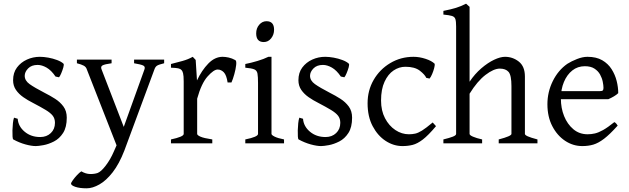

<svg xmlns="http://www.w3.org/2000/svg" viewBox="-20 -777 3411 1041"><path d="M174 15Q151 15 118 6Q85 -3 52 -21Q49 -23 48 -37Q47 -51 47.5 -70.5Q48 -90 50 -109Q52 -128 56 -139L76 -133Q79 -92 113.5 -63Q148 -34 198 -34Q233 -34 255.5 -55.5Q278 -77 278 -111Q278 -134 266 -149.5Q254 -165 227.5 -181Q201 -197 157 -220Q131 -233 106.5 -250Q82 -267 66.5 -289.5Q51 -312 51 -342Q51 -383 72 -411Q93 -439 126 -454Q159 -469 196 -469Q217 -469 242 -464.5Q267 -460 289.5 -451.5Q312 -443 324 -432Q328 -428 323.5 -412Q319 -396 312 -379.5Q305 -363 300 -358L281 -362Q258 -396 232.5 -410.5Q207 -425 184 -425Q151 -425 132.5 -406Q114 -387 114 -366Q114 -340 140.5 -321Q167 -302 223 -273Q251 -259 278.5 -241.5Q306 -224 324 -199.5Q342 -175 342 -139Q342 -87 322 -56Q302 -25 272.5 -10Q243 5 215.5 10Q188 15 174 15Z M870 -434Q841 -427 831.5 -421Q822 -415 817 -400L654 40Q626 112 591 157Q556 202 519 223Q482 244 450 244Q412 244 388.5 236Q365 228 365 218Q365 214 374.5 200.5Q384 187 397.5 172.5Q411 158 421 152Q445 166 468 166.5Q491 167 509 161Q528 154 553.5 120.5Q579 87 597 45L612 11L451 -400Q447 -414 434 -421Q421 -428 397 -434V-454H585V-434Q548 -429 536 -422.5Q524 -416 531 -400L651 -89L763 -400Q769 -416 756 -422Q743 -428 707 -434V-454H870Z M1235 -330H1214Q1208 -370 1193.5 -385Q1179 -400 1160 -400Q1139 -400 1105.5 -362.5Q1072 -325 1049 -242V-51Q1049 -44 1067 -36Q1085 -28 1131 -21V0H907V-21Q940 -28 958 -35.5Q976 -43 976 -51V-335Q976 -367 972.5 -380Q969 -393 964 -397Q958 -404 946.5 -406.5Q935 -409 907 -410V-430Q939 -438 969.5 -446.5Q1000 -455 1025 -469L1041 -452L1048 -341Q1074 -396 1109.5 -432.5Q1145 -469 1187 -469Q1202 -469 1220 -465Q1238 -461 1256 -451Q1263 -447 1260.5 -424.5Q1258 -402 1250.5 -375Q1243 -348 1235 -330Z M1410 -549Q1369 -549 1369 -596Q1369 -624 1385.5 -643Q1402 -662 1425 -662Q1466 -662 1466 -616Q1466 -589 1450 -569Q1434 -549 1410 -549ZM1310 0V-21Q1379 -35 1379 -51V-327Q1379 -361 1376 -378Q1373 -395 1358.5 -401Q1344 -407 1310 -410V-430Q1341 -436 1376 -446.5Q1411 -457 1435 -469H1452V-51Q1452 -45 1468.5 -36.5Q1485 -28 1520 -21V0Z M1721 15Q1698 15 1665 6Q1632 -3 1599 -21Q1596 -23 1595 -37Q1594 -51 1594.5 -70.5Q1595 -90 1597 -109Q1599 -128 1603 -139L1623 -133Q1626 -92 1660.5 -63Q1695 -34 1745 -34Q1780 -34 1802.5 -55.5Q1825 -77 1825 -111Q1825 -134 1813 -149.5Q1801 -165 1774.5 -181Q1748 -197 1704 -220Q1678 -233 1653.5 -250Q1629 -267 1613.5 -289.5Q1598 -312 1598 -342Q1598 -383 1619 -411Q1640 -439 1673 -454Q1706 -469 1743 -469Q1764 -469 1789 -464.5Q1814 -460 1836.5 -451.5Q1859 -443 1871 -432Q1875 -428 1870.5 -412Q1866 -396 1859 -379.5Q1852 -363 1847 -358L1828 -362Q1805 -396 1779.5 -410.5Q1754 -425 1731 -425Q1698 -425 1679.5 -406Q1661 -387 1661 -366Q1661 -340 1687.5 -321Q1714 -302 1770 -273Q1798 -259 1825.5 -241.5Q1853 -224 1871 -199.5Q1889 -175 1889 -139Q1889 -87 1869 -56Q1849 -25 1819.5 -10Q1790 5 1762.5 10Q1735 15 1721 15Z M2344 -93Q2302 -43 2272.5 -20.5Q2243 2 2217.5 8.5Q2192 15 2162 15Q2114 15 2071 -13Q2028 -41 2000.5 -93Q1973 -145 1973 -217Q1973 -287 2006 -344Q2039 -401 2096 -435Q2153 -469 2222 -469Q2254 -469 2287.5 -458Q2321 -447 2337 -431Q2338 -423 2334 -407.5Q2330 -392 2323 -375.5Q2316 -359 2309 -351L2291 -355Q2284 -372 2256.5 -393.5Q2229 -415 2178 -415Q2144 -415 2114 -395Q2084 -375 2065 -334Q2046 -293 2046 -232Q2046 -177 2067.5 -136Q2089 -95 2123.5 -72Q2158 -49 2197 -49Q2215 -49 2231 -52.5Q2247 -56 2268 -69Q2289 -82 2326 -113Z M2684 0V-21Q2753 -39 2753 -51V-310Q2753 -369 2737.5 -387Q2722 -405 2690 -405Q2657 -405 2612.5 -371Q2568 -337 2526 -269V-51Q2526 -44 2544.5 -36Q2563 -28 2594 -21V0H2384V-21Q2417 -29 2435 -36Q2453 -43 2453 -51V-634Q2453 -661 2449 -673.5Q2445 -686 2430.5 -690.5Q2416 -695 2384 -698V-718Q2425 -726 2452.5 -734.5Q2480 -743 2507 -757L2526 -740V-334Q2554 -376 2589.5 -406.5Q2625 -437 2659 -453Q2693 -469 2718 -469Q2760 -469 2793 -443Q2826 -417 2826 -362V-51Q2826 -45 2841 -38Q2856 -31 2894 -21V0Z M3278 -239H2998L2999 -283H3233Q3245 -283 3248.5 -287Q3252 -291 3252 -301Q3252 -314 3248 -334Q3244 -354 3233.5 -373Q3223 -392 3203 -405Q3183 -418 3151 -418Q3112 -418 3083 -395Q3054 -372 3037.5 -332.5Q3021 -293 3021 -243Q3021 -191 3038.5 -147.5Q3056 -104 3088.5 -76.5Q3121 -49 3166 -49Q3186 -49 3205.5 -53.5Q3225 -58 3250 -72Q3275 -86 3311 -115Q3317 -112 3322 -106Q3327 -100 3329 -96Q3286 -48 3255 -24.5Q3224 -1 3197 7Q3170 15 3137 15Q3087 15 3044 -13.5Q3001 -42 2974.5 -93Q2948 -144 2948 -212Q2948 -278 2977 -337Q3006 -396 3056 -431Q3078 -445 3108.5 -457Q3139 -469 3165 -469Q3213 -469 3245 -450.5Q3277 -432 3296 -402Q3315 -372 3323.5 -338Q3332 -304 3332 -272Q3323 -263 3308.5 -254.5Q3294 -246 3278 -239Z"/></svg>

Font: ChillKai
Style: Regular
Weight: 400
Designer: ChillType
Foundry: 寒蝉字型
Version: Version 2.000